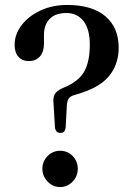

<svg xmlns="http://www.w3.org/2000/svg" viewBox="-20 -746 532 775"><path d="M196 -329 202 -229.5Q204 -219.5 209.2 -214.5Q214.5 -209.5 223.5 -209.5Q232.5 -209.5 237.5 -214Q242.5 -218.5 245 -230L250 -323.5Q252 -340.5 257.8 -348.8Q263.5 -357 277.5 -361.5L308 -371Q388.5 -397 423.8 -443.5Q459 -490 459 -553.5Q459 -635 405.2 -680.5Q351.5 -726 251.5 -726Q191.5 -726 143.2 -703.5Q95 -681 67 -644.2Q39 -607.5 39 -564.5Q39 -534 54.5 -516.8Q70 -499.5 96.5 -499.5Q125 -499.5 141.2 -518.2Q157.5 -537 157.5 -569.5V-606.5Q157.5 -645 180 -669.2Q202.5 -693.5 248.5 -693.5Q291 -693.5 316.8 -661.2Q342.5 -629 342.5 -565Q342.5 -504 323.8 -464.5Q305 -425 254.5 -400L228 -388Q207 -378 200.2 -364.2Q193.5 -350.5 196 -329ZM222.5 9Q202.5 9 186.5 -1.2Q170.5 -11.5 160.8 -28Q151 -44.5 151 -64.5Q151 -85 160.8 -101.5Q170.5 -118 186.8 -127.8Q203 -137.5 222.5 -137.5Q243 -137.5 259 -127.8Q275 -118 284.5 -101.5Q294 -85 294 -64.5Q294 -44.5 284.5 -28Q275 -11.5 259 -1.2Q243 9 222.5 9Z"/></svg>

Font: Fraunces 36pt
Style: Regular
Weight: 400
Version: Version 1.000;[b76b70a41]